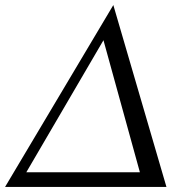

<svg xmlns="http://www.w3.org/2000/svg" viewBox="-63 -739 721 759"><path d="M385 -719 595 0H-43ZM490 -58 346 -580 41 -58Z"/></svg>

Font: Fahkwang Light
Style: Italic
Weight: 300
Italic angle: -10°
Version: Version 1.000; ttfautohint (v1.6)